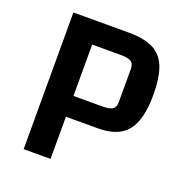

<svg xmlns="http://www.w3.org/2000/svg" viewBox="-116 -725 776 825"><g transform="rotate(20 272.0 -312.5)"><path d="M204 -193V0H81V-625H335Q405 -625 446.5 -604Q488 -583 506.5 -536Q525 -489 525 -409Q525 -295 484 -244Q443 -193 350 -193ZM204 -288H334Q369 -288 382.5 -297Q396 -306 396 -330V-481Q396 -505 382.5 -514Q369 -523 334 -523H204Z"/></g></svg>

Font: Changa Medium
Style: Regular
Weight: 500
Designer: Eduardo Rodriguez Tunni
Foundry: Eduardo Rodriguez Tunni
Version: Version 3.003